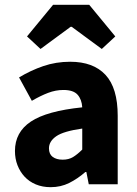

<svg xmlns="http://www.w3.org/2000/svg" viewBox="-20 -764 567 796"><path d="M190 12Q156 12 128.5 0.5Q101 -11 82 -31.5Q63 -52 52.5 -79Q42 -106 42 -138Q42 -216 108 -260Q174 -304 321 -319Q319 -352 301.5 -371.5Q284 -391 243 -391Q211 -391 179.5 -379Q148 -367 112 -346L59 -443Q107 -472 159.5 -490Q212 -508 271 -508Q367 -508 417.5 -453.5Q468 -399 468 -284V0H348L338 -51H334Q302 -23 267 -5.5Q232 12 190 12ZM240 -102Q265 -102 283 -113Q301 -124 321 -144V-231Q243 -220 213 -199Q183 -178 183 -149Q183 -125 198.5 -113.5Q214 -102 240 -102ZM92 -613 200 -744H350L458 -613L402 -561L277 -653H273L148 -561Z"/></svg>

Font: TT Toshiba Sans
Style: Bold
Weight: 700
Designer: Paul D. Hunt
Foundry: Toshiba Corporation
Version: Version 2.020;PS 2.000;hotconv 1.0.86;makeotf.lib2.5.63406